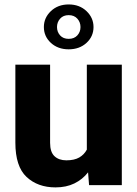

<svg xmlns="http://www.w3.org/2000/svg" viewBox="-20 -812 602 842"><path d="M370.6 0 366.2 -56.2Q341.8 -24.9 306.2 -7.6Q270.5 9.8 223.6 9.8Q145.5 9.8 96.4 -36.1Q47.4 -82 47.4 -186.5V-528.3H199.7V-185.5Q199.7 -145 219 -127Q238.3 -108.9 271 -108.9Q305.7 -108.9 327.4 -121.3Q349.1 -133.8 360.8 -155.8V-528.3H514.2V0ZM172.4 -693.4Q172.4 -733.9 203.1 -763.2Q233.9 -792.5 281.2 -792.5Q328.6 -792.5 359.4 -763.2Q390.1 -733.9 390.1 -693.4Q390.1 -652.3 359.4 -624Q328.6 -595.7 281.2 -595.7Q233.9 -595.7 203.1 -624Q172.4 -652.3 172.4 -693.4ZM230 -693.4Q230 -671.9 243.7 -656.7Q257.3 -641.6 281.2 -641.6Q305.2 -641.6 319.1 -656.7Q333 -671.9 333 -693.4Q333 -714.8 319.1 -730.2Q305.2 -745.6 281.2 -745.6Q257.3 -745.6 243.7 -730.2Q230 -714.8 230 -693.4Z"/></svg>

Font: Vazirmatn RD FD ExtraBold
Style: Regular
Weight: 800
Designer: Saber Rastikerdar
Foundry: Saber Rastikerdar
Version: Version 33.003